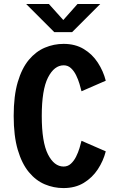

<svg xmlns="http://www.w3.org/2000/svg" viewBox="-20 -924 590 954"><path d="M295 10.5Q247 10.5 202.5 -8.2Q158 -27 123.2 -69Q88.5 -111 68.2 -179.8Q48 -248.5 48 -348Q48 -447.5 68.2 -516.2Q88.5 -585 123.5 -626.8Q158.5 -668.5 203 -687.2Q247.5 -706 296 -706Q354 -706 396.5 -680.2Q439 -654.5 466.2 -612.5Q493.5 -570.5 505.5 -523L385 -470.5Q381.5 -485.5 375 -507.2Q368.5 -529 358.2 -550Q348 -571 332.8 -585.2Q317.5 -599.5 296.5 -599.5Q249.5 -599.5 218.5 -538.8Q187.5 -478 187.5 -348Q187.5 -218 218.2 -157.2Q249 -96.5 296 -96.5Q317 -96.5 332.2 -110.5Q347.5 -124.5 358 -145.5Q368.5 -166.5 375 -188Q381.5 -209.5 385 -224.5L505.5 -172Q493.5 -124.5 466.2 -83Q439 -41.5 396.5 -15.5Q354 10.5 295 10.5ZM110 -904H223L294.5 -824.5L365 -904H478L338.5 -764.5H249.5Z"/></svg>

Font: Trispace SemiCondensed SemiBold
Style: Regular
Weight: 600
Width: 4
Designer: Tyler Finck
Foundry: Etcetera Type Company
Version: Version 1.210; ttfautohint (v1.8.3)